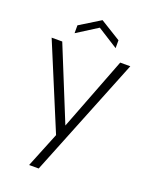

<svg xmlns="http://www.w3.org/2000/svg" viewBox="-162 -770 824 1055"><g transform="rotate(20 250.0 -243.0)"><path d="M370 -566 250 -642 130 -566V-612L250 -686L370 -612ZM421 -500H480L199 200H143L226 -5L20 -500H82L256 -72Z"/></g></svg>

Font: Albert Sans Light
Style: Regular
Weight: 300
Designer: Andreas Rasmussen
Foundry: a.Foundry
Version: Version 1.025